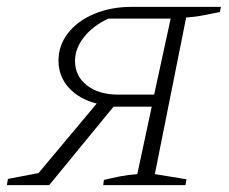

<svg xmlns="http://www.w3.org/2000/svg" viewBox="-34 -538 665 558"><path d="M-14 0 -11 -18 78 -35 247 -237Q196 -250 166 -283Q136 -316 136 -362Q136 -406 163.5 -441.5Q191 -477 239.5 -497.5Q288 -518 348 -518H608L605 -503Q578 -498 556.5 -493.5Q535 -489 507 -487L416 -32L508 -17L505 0H266L268 -15Q292 -21 315.5 -25.5Q339 -30 365 -32L407 -228H296L109 0ZM310 -263H414L462 -484H281Q236 -463 210 -430Q184 -397 184 -361Q184 -317 218.5 -290Q253 -263 310 -263Z"/></svg>

Font: Piazzolla SC ExtraLight
Style: Italic
Weight: 200
Italic angle: -11.3°
Designer: Juan Pablo del Peral
Foundry: Huerta Tipografica
Version: Version 1.330